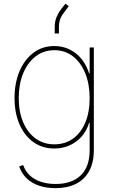

<svg xmlns="http://www.w3.org/2000/svg" viewBox="-20 -796 615 1031"><path d="M278.3 214.4Q230 214.4 190.4 201.2Q150.9 188 123.5 161.9Q96.2 135.7 83 97.7L104.5 90.3Q116.2 124 140.6 146.5Q165 168.9 200 180.4Q234.9 191.9 278.3 191.9Q365.2 191.9 413.3 146Q461.4 100.1 461.4 9.8V-136.7H458.5Q445.3 -92.3 417 -61.3Q388.7 -30.3 351.3 -14.4Q314 1.5 272 1.5Q207.5 1.5 159.7 -32.7Q111.8 -66.9 85 -127.9Q58.1 -189 58.1 -269Q58.1 -350.1 84.7 -413.1Q111.3 -476.1 159.4 -512.5Q207.5 -548.8 272 -548.8Q316.4 -548.8 353.8 -530.5Q391.1 -512.2 418 -479Q444.8 -445.8 458.5 -401.4H461.4V-541H483.9V9.8Q483.9 76.2 459.2 121.8Q434.6 167.5 388.4 190.9Q342.3 214.4 278.3 214.4ZM272 -21Q329.1 -21 371.6 -51.3Q414.1 -81.5 437.7 -137.2Q461.4 -192.9 461.4 -269Q461.4 -343.3 438.2 -401.4Q415 -459.5 372.6 -492.9Q330.1 -526.4 272 -526.4Q213.9 -526.4 170.9 -492.9Q127.9 -459.5 104.2 -401.4Q80.6 -343.3 80.6 -269Q80.6 -195.3 104.5 -139.4Q128.4 -83.5 171.4 -52.2Q214.4 -21 272 -21ZM273.9 -616.2V-650.9Q273.9 -682.1 284.7 -706.5Q295.4 -731 309.3 -748.3Q323.2 -765.6 331.5 -776.4L349.1 -762.7Q335.9 -746.1 316.2 -718.5Q296.4 -690.9 296.4 -650.9V-616.2Z"/></svg>

Font: Inter 17pt Thin
Style: Regular
Weight: 250
Version: Version 4.001;git-66647c0bb